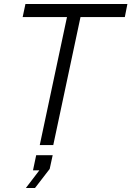

<svg xmlns="http://www.w3.org/2000/svg" viewBox="-20 -730 661 966"><path d="M180 0H248L385 -644H608L621 -710H108L94 -644H317ZM110 216H156L230 120L245 51H162L146 127H178Z"/></svg>

Font: Geist Light
Style: Italic
Weight: 300
Italic angle: -12°
Designer: Basement.studio, Andrés Briganti, Mateo Zaragoza
Foundry: Basement.studio, Vercel, Andrés Briganti, Guido Ferreyra, Mateo Zaragoza
Version: Version 1.500